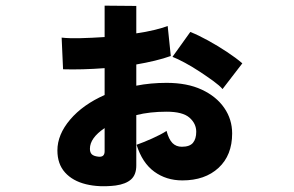

<svg xmlns="http://www.w3.org/2000/svg" viewBox="-20 -609 1040 679"><path d="M389 47Q331 54 284 42.5Q237 31 210 1Q183 -29 183 -77Q183 -133 228 -186Q273 -239 350 -273V-368Q310 -365 272.5 -364Q235 -363 203 -364L198 -476Q224 -473 264.5 -474Q305 -475 350 -478V-589L462 -588V-491Q497 -496 525.5 -503Q554 -510 573 -517L584 -411Q559 -402 528 -394.5Q497 -387 462 -381V-306Q487 -311 514 -313.5Q541 -316 569 -316Q642 -316 693.5 -292Q745 -268 773 -227.5Q801 -187 801 -137Q801 -60 753 -15.5Q705 29 625 29Q568 29 525.5 -2Q483 -33 463 -97Q486 -105 517.5 -119Q549 -133 569 -146Q577 -116 590 -103Q603 -90 623 -90Q651 -90 662.5 -104Q674 -118 674 -143Q674 -172 650 -193Q626 -214 569 -214Q510 -214 462 -202V-24Q462 9 443.5 25.5Q425 42 389 47ZM767 -294Q757 -306 735 -322Q713 -338 686.5 -355.5Q660 -373 634 -387Q608 -401 590 -408L653 -496Q681 -485 715.5 -466Q750 -447 782.5 -425.5Q815 -404 837 -385ZM327 -55Q350 -52 350 -74V-156Q298 -121 298 -83Q298 -70 304.5 -63.5Q311 -57 327 -55Z"/></svg>

Font: Zen Kaku Gothic New Black
Style: Regular
Weight: 900
Designer: Yoshimichi Ohira
Foundry: Positype
Version: Version 1.001